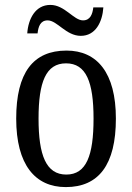

<svg xmlns="http://www.w3.org/2000/svg" viewBox="-20 -752 538 782"><path d="M309 -606C369 -606 397 -662 401 -722H360C357 -695 348 -669 318 -669C280 -669 244 -732 185 -732C124 -732 95 -675 91 -616H133C136 -643 144 -669 174 -669C213 -669 249 -606 309 -606ZM248 10C382 10 452 -81 452 -269C452 -456 375 -546 251 -546C115 -546 46 -456 46 -269C46 -81 123 10 248 10ZM250 -41C168 -41 137 -119 137 -269C137 -418 167 -494 249 -494C331 -494 361 -418 361 -269C361 -119 332 -41 250 -41Z"/></svg>

Font: Noto Serif Ethiopic Cn
Style: Regular
Weight: 400
Width: 3
Designer: Monotype Design Team
Foundry: Monotype Imaging Inc.
Version: Version 2.102